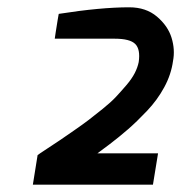

<svg xmlns="http://www.w3.org/2000/svg" viewBox="-20 -862 496 526"><path d="M70 -356 83 -437Q85 -439 109.5 -455Q134 -471 145 -478.5Q156 -486 182 -504Q208 -522 223 -533.5Q238 -545 261 -563.5Q284 -582 298 -597Q312 -612 326.5 -629Q341 -646 349 -661.5Q357 -677 360 -692Q365 -727 350.5 -741.5Q336 -756 294 -756H130Q130 -756 132.5 -773Q135 -790 138 -807.5Q141 -825 141 -824Q256 -842 334 -842Q380 -842 410 -816.5Q440 -791 450 -758.5Q460 -726 454 -695Q449 -658 430 -623Q411 -588 383 -558.5Q355 -529 331.5 -508.5Q308 -488 280.5 -467Q253 -446 247 -442H413L399 -356Z"/></svg>

Font: Exo
Style: DemiBoldItalic
Weight: 600
Designer: Natanael Gama
Version: Version 1